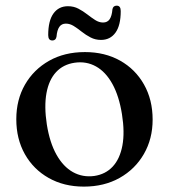

<svg xmlns="http://www.w3.org/2000/svg" viewBox="-20 -664 611 695"><path d="M287.5 -475.5Q359.5 -475.5 414.8 -444.5Q470 -413.5 501.2 -358.2Q532.5 -303 532.5 -231Q532.5 -161.5 500.8 -106.5Q469 -51.5 413 -20Q357 11.5 283.5 11.5Q211.5 11.5 156.2 -19.8Q101 -51 70 -106Q39 -161 39 -232.5Q39 -303 70.5 -357.8Q102 -412.5 157.8 -444Q213.5 -475.5 287.5 -475.5ZM321 -27Q362 -33 388 -61Q414 -89 423 -137Q432 -185 421.5 -250.5Q411 -316.5 386.8 -360.2Q362.5 -404 327.5 -423.5Q292.5 -443 250.5 -437Q209 -431 183 -403Q157 -375 148.2 -326.8Q139.5 -278.5 149.5 -213.5Q160 -147.5 184.5 -104Q209 -60.5 244 -41Q279 -21.5 321 -27ZM345.5 -519.5Q325 -519.5 307.8 -528.5Q290.5 -537.5 275.8 -549.2Q261 -561 247 -569.8Q233 -578.5 218.5 -578.5Q203 -578.5 194.8 -566.8Q186.5 -555 184.5 -531Q182 -517.5 169.5 -517.5Q154.5 -517.5 154.5 -537Q154.5 -589 173.5 -615.2Q192.5 -641.5 226 -641.5Q247 -641.5 264 -632.5Q281 -623.5 295.8 -612Q310.5 -600.5 324.5 -591.5Q338.5 -582.5 353 -582.5Q369 -582.5 377 -594.5Q385 -606.5 387 -630.5Q389.5 -643.5 402.5 -643.5Q417 -643.5 417 -624Q417 -572 398 -545.8Q379 -519.5 345.5 -519.5Z"/></svg>

Font: Fraunces 36pt
Style: Regular
Weight: 400
Version: Version 1.000;[b76b70a41]